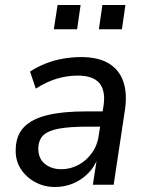

<svg xmlns="http://www.w3.org/2000/svg" viewBox="-20 -738 586 767"><path d="M200 9Q155 9 118.5 -11.5Q82 -32 61 -66.5Q40 -101 43 -146Q45 -199 76.5 -231Q108 -263 169 -278Q230 -293 324 -293H402L393 -232H329Q260 -232 217.5 -224.5Q175 -217 155 -199.5Q135 -182 133 -148Q132 -106 158.5 -84Q185 -62 225 -62Q261 -62 293 -79Q325 -96 347.5 -127.5Q370 -159 375 -201L394 -318Q402 -377 376.5 -406.5Q351 -436 291 -436Q248 -436 206.5 -423.5Q165 -411 123 -384L100 -452Q127 -470 160.5 -483.5Q194 -497 231 -503.5Q268 -510 304 -510Q372 -510 414 -485Q456 -460 472.5 -412.5Q489 -365 479 -298L434 0H351L368 -110H372Q358 -71 331 -44.5Q304 -18 270.5 -4.5Q237 9 200 9ZM375 -621 389 -718H481L467 -621ZM195 -621 210 -718H302L288 -621Z"/></svg>

Font: Nunitoga
Style: Medium Italic
Weight: 500
Italic angle: -9°
Designer: Vernon Adams
Foundry: Vernon Adams
Version: Version 1.0